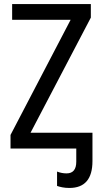

<svg xmlns="http://www.w3.org/2000/svg" viewBox="-20 -734 507 949"><path d="M323 195Q437 195 437 62V-78H131L429 -647V-714H40V-636H329L32 -67V0H357V65Q357 123 309 123Q285 123 262 114V185Q273 189 288.5 192Q304 195 323 195Z"/></svg>

Font: Noto Sans UI SemiCondensed
Style: Regular
Weight: 400
Width: 4
Designer: Monotype Design Team
Foundry: Monotype Imaging Inc.
Version: 1.001